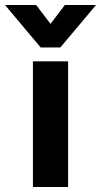

<svg xmlns="http://www.w3.org/2000/svg" viewBox="-57 -744 402 764"><path d="M74 -500H214V0H74ZM-37 -724H87L144 -649L201 -724H325L183 -555H105Z"/></svg>

Font: Sarabun ExtraBold
Style: Regular
Weight: 800
Version: Version 1.000; ttfautohint (v1.6)